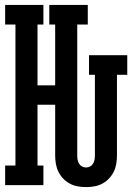

<svg xmlns="http://www.w3.org/2000/svg" viewBox="-20 -755 540 783"><path d="M331 8Q314 8 297 5Q280 2 265 -6Q250 -14 238 -26.5Q226 -39 218.5 -54Q211 -69 208 -86Q205 -103 205 -120V-328H133V-80H157V0H1V-80H43V-655H1V-735H157V-655H133V-407H205V-655H181V-735H338V-655H295V-120Q295 -112 296.5 -103.5Q298 -95 302.5 -87.5Q307 -80 314.5 -76Q322 -72 331 -72Q339 -72 347 -76Q355 -80 359.5 -87.5Q364 -95 365.5 -103.5Q367 -112 367 -120V-450H343V-530H499V-450H457V-120Q457 -103 454 -86Q451 -69 443.5 -54Q436 -39 424 -26.5Q412 -14 397 -6Q382 2 365 5Q348 8 331 8Z"/></svg>

Font: Iosevka Slab Medium
Style: Regular
Weight: 500
Monospace: yes
Designer: Belleve Invis
Foundry: Belleve Invis
Version: Version 11.1.1; ttfautohint (v1.8.3)